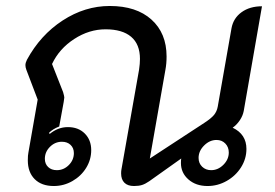

<svg xmlns="http://www.w3.org/2000/svg" viewBox="-20 -613 920 642"><path d="M73 -77Q73 -94 75 -103L106 -280L68 -380Q65 -388 65 -395Q65 -403 70 -413Q115 -496 189.5 -544.5Q264 -593 347 -593Q436 -593 486.5 -547.5Q537 -502 537 -424Q537 -400 533 -379L481 -83L663 -202Q686 -217 695.5 -228.5Q705 -240 708 -256L754 -518Q760 -552 787.5 -572Q815 -592 856 -592L795 -242Q792 -226 782 -211Q772 -196 758 -186Q804 -164 804 -115Q804 -82 786 -53.5Q768 -25 738 -8Q708 9 674 9Q635 9 610 -13Q585 -35 585 -68Q585 -78 586 -83L479 -7Q466 2 455 5.5Q444 9 428 9Q407 9 396 -2Q385 -13 385 -33Q385 -41 386 -46L445 -380Q448 -400 448 -416Q448 -465 418.5 -490Q389 -515 333 -515Q278 -515 228 -482.5Q178 -450 154 -399L191 -305Q195 -291 195 -287Q195 -284 193 -272L178 -190Q157 -182 144 -169L146 -165Q174 -188 207 -188Q242 -188 263.5 -166.5Q285 -145 285 -111Q285 -79 268 -51.5Q251 -24 222 -7.5Q193 9 160 9Q119 9 96 -14Q73 -37 73 -77ZM745 -103Q745 -121 733.5 -133Q722 -145 704 -145Q681 -145 662.5 -126.5Q644 -108 644 -85Q644 -67 656 -55.5Q668 -44 686 -44Q709 -44 727 -62Q745 -80 745 -103ZM227 -101Q227 -118 216 -128.5Q205 -139 187 -139Q164 -139 147 -122Q130 -105 130 -82Q130 -65 141 -54.5Q152 -44 170 -44Q193 -44 210 -61Q227 -78 227 -101Z"/></svg>

Font: K2D
Style: Italic
Weight: 400
Italic angle: -10°
Designer: Katatrad Aksorn Co.,Ltd.
Foundry: Cadson Demak Co.,Ltd.
Version: Version 1.000; ttfautohint (v1.6)